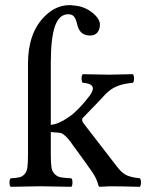

<svg xmlns="http://www.w3.org/2000/svg" viewBox="-20 -718 569 740"><path d="M87.9 -473.1Q87.9 -588.9 149.9 -652.8Q193.8 -698.2 248 -698.2Q256.8 -698.2 264.2 -696.8Q303.7 -694.3 335 -669.9Q365.2 -646 365.2 -623Q365.2 -605.5 355.7 -593.3Q346.2 -581.1 327.1 -581.1Q287.1 -581.1 277.8 -623Q273.4 -643.1 266.1 -653.1Q258.8 -663.1 243.2 -663.1Q208 -663.1 191.9 -617.2Q175.8 -571.3 175.8 -476.1V-236.8Q207.5 -240.2 242.2 -265.1Q259.8 -275.9 270 -287.1Q296.4 -311 323.2 -346.2Q327.1 -350.1 328.1 -353Q357.4 -395.5 298.8 -398.9Q294.4 -403.3 294.4 -415.5Q294.4 -427.7 298.8 -432.1Q373 -430.2 400.9 -430.2Q421.9 -430.2 492.2 -432.1Q496.6 -427.7 496.6 -415.5Q496.6 -403.3 492.2 -398.9Q456.5 -396 430.7 -385.5Q404.8 -375 383.8 -352.1Q376.5 -343.3 367.2 -334L299.8 -264.2Q295.4 -259.8 296.9 -252.9Q296.9 -249.5 303.2 -241.2L432.1 -74.2Q451.2 -49.8 469.2 -42Q487.3 -34.2 519 -30.8Q523.4 -26.4 523.4 -14.4Q523.4 -2.4 519 2Q442.9 0 403.8 0Q397 0.5 383.1 1Q369.1 1.5 363.8 2Q361.8 2 359.9 -2Q354.5 -20 352.1 -24.9Q344.7 -43.5 321.8 -74.2Q311.5 -88.9 299.6 -105.5Q287.6 -122.1 272.7 -142.3Q257.8 -162.6 250 -173.8Q233.9 -195.3 216.8 -205.1Q206.1 -207 175.8 -209V-123Q175.8 -90.8 178.2 -74Q180.7 -57.1 190.7 -47.1Q200.7 -37.1 213.9 -34.7Q227.1 -32.2 254.9 -30.8Q259.3 -26.4 259.3 -14.4Q259.3 -2.4 254.9 2Q174.8 0 143.1 0H129.9Q103 0 21 2Q16.6 -2.4 16.6 -14.4Q16.6 -26.4 21 -30.8Q43.9 -32.2 54.9 -34.7Q65.9 -37.1 74.7 -46.9Q83.5 -56.6 85.7 -73.7Q87.9 -90.8 87.9 -123Z"/></svg>

Font: Common Serif News
Style: Regular
Weight: 450
Designer: Philipp H. Poll, Khaled Hosny
Foundry: Stefan Peev, Context Ltd.
Version: Version 1.026